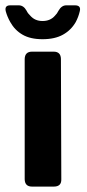

<svg xmlns="http://www.w3.org/2000/svg" viewBox="-28 -690 321 710"><path d="M63.3 -27V-472Q64 -499 90.7 -499H170.3Q196.7 -499 197.3 -472.3L198.7 -27.3Q199.7 0 171 0H90.3Q64 0 63.3 -27ZM129.3 -545Q84.3 -545 55.5 -561.7Q26.7 -578.3 10 -608.3Q-1.3 -628.3 -6.7 -648.3Q-12 -670.3 10 -670.3H41.3Q59.3 -670.3 70.3 -650.3Q75 -640.3 84.3 -631.7Q101.3 -612.3 129.3 -612.3Q158 -612.3 175 -631.7Q183.3 -639.7 188.3 -650.3Q199.7 -670.3 217 -670.3H249Q272.7 -670.3 267 -648.3Q262.3 -627.7 252 -608.3Q234.7 -578.3 204.7 -561.7Q174.7 -545 129.3 -545Z"/></svg>

Font: Vivano Light
Style: Regular
Weight: 300
Designer: Joe Prince, Josias Burgherr
Version: Version 2.064;September 19, 2022;FontCreator 14.0.0.2877 64-